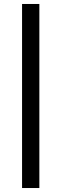

<svg xmlns="http://www.w3.org/2000/svg" viewBox="-20 -830 309 966"><path d="M91 116V-810H178V116Z"/></svg>

Font: Sapa
Style: Regular
Weight: 400
Version: Version 1.20 June 8, 2016